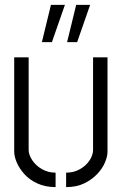

<svg xmlns="http://www.w3.org/2000/svg" viewBox="-20 -759 497 784"><path d="M254 -587 291 -739H348L295 -587ZM151 -587 188 -739H245L192 -587ZM250 5V-54Q282 -54 307 -68.5Q332 -83 346 -104.5Q360 -126 360 -147V-525H419V-140Q419 -121 409 -96.5Q399 -72 377.5 -49Q356 -26 324.5 -10.5Q293 5 250 5ZM207 5Q165 5 132.5 -10Q100 -25 79.5 -48Q59 -71 48.5 -95.5Q38 -120 38 -140V-525H97V-147Q97 -127 111.5 -105Q126 -83 151 -68.5Q176 -54 207 -54Z"/></svg>

Font: Stick No Bills Light
Style: Regular
Weight: 300
Version: Version 2.000